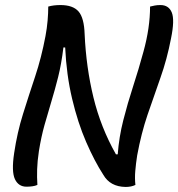

<svg xmlns="http://www.w3.org/2000/svg" viewBox="-20 -729 705 760"><path d="M128 3Q119 7 107.5 8.5Q96 10 85 10Q53 10 39 -20Q25 -50 36 -123Q48 -204 71 -277.5Q94 -351 119 -426Q144 -501 160 -586Q166 -618 168.5 -648Q171 -678 171 -703Q192 -709 219 -709Q269 -709 291 -683.5Q313 -658 315 -594Q321 -462 350 -343Q379 -224 439 -118H446Q451 -186 468 -253Q485 -320 507 -387.5Q529 -455 548 -525Q574 -619 574 -703Q582 -705 592 -707Q602 -709 615 -709Q648 -709 660 -679.5Q672 -650 657 -577Q641 -494 615 -421Q589 -348 564 -274.5Q539 -201 523 -114Q518 -82 515.5 -52.5Q513 -23 516 3Q500 11 477 11Q416 10 389 -37Q354 -91 321 -167Q288 -243 265.5 -338Q243 -433 238 -541H231Q223 -475 210 -423.5Q197 -372 183 -326Q169 -280 156 -233.5Q143 -187 134 -131Q128 -91 127 -59Q126 -27 128 3Z"/></svg>

Font: Recursive Sn Csl St
Style: Italic
Weight: 400
Italic angle: -15°
Version: Version 1.079;hotconv 1.0.112;makeotfexe 2.5.65598; ttfautoh